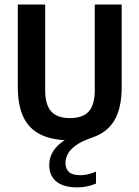

<svg xmlns="http://www.w3.org/2000/svg" viewBox="-20 -615 618 852"><path d="M400.5 -595H520V-229Q520 -136.5 488.2 -81.8Q456.5 -27 387.5 -4Q339.5 12.5 314.2 31.8Q289 51 279.8 70.5Q270.5 90 270.5 107.5Q270.5 135 286.5 148.8Q302.5 162.5 337 162.5Q352 162.5 369 158.8Q386 155 406 146.5V199.5Q387 207.5 366.8 212Q346.5 216.5 323.5 216.5Q261 216.5 229.8 190.2Q198.5 164 198.5 117.5Q198.5 90.5 210 66.8Q221.5 43 246.8 21.8Q272 0.5 314 -18L312.5 7.5H290.5Q212 7.5 160.5 -17.8Q109 -43 84 -95.2Q59 -147.5 59 -229V-595H180.5V-214.5Q180.5 -150.5 207 -120.8Q233.5 -91 290.5 -91Q348 -91 374.2 -120.8Q400.5 -150.5 400.5 -214.5Z"/></svg>

Font: Encode Sans SC Condensed SemiBold
Style: Regular
Weight: 600
Width: 3
Designer: Multiple Designers
Foundry: Impallari Type
Version: Version 3.002